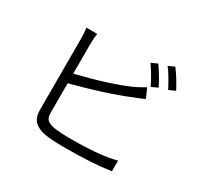

<svg xmlns="http://www.w3.org/2000/svg" viewBox="-169 -1039 1338 1278"><g transform="rotate(30 500.0 -400.5)"><path d="M807.6 -641.6 758.8 -619.1Q722.7 -695.3 677.7 -757.8L725.6 -779.3Q776.4 -707 807.6 -641.6ZM268.6 -364.3V-137.7Q268.6 -100.6 284.7 -85Q300.8 -69.3 339.8 -61.5Q391.6 -53.7 474.6 -53.7Q697.3 -53.7 816.4 -85.9V-3.9Q678.7 16.6 471.7 16.6Q367.2 16.6 313.5 7.8Q254.9 -2.9 226.1 -32.2Q197.3 -61.5 197.3 -119.1V-670.9Q197.3 -712.9 191.4 -747.1H274.4Q268.6 -702.1 268.6 -670.9V-438.5Q501 -494.1 656.2 -560.5Q686.5 -574.2 740.2 -605.5L772.5 -533.2Q764.6 -530.3 731.4 -516.1Q698.2 -502 680.7 -496.1Q528.3 -432.6 268.6 -364.3ZM787.1 -796.9 834 -818.4Q885.7 -748 918.9 -681.6L870.1 -660.2Q824.2 -749 787.1 -796.9Z"/></g></svg>

Font: Gen Shin Gothic Normal
Style: Regular
Weight: 300
Designer: [Source Han Sans]
Ryoko NISHIZUKA  (kana & ideographs); Paul D. Hunt (Latin, Greek & Cyrillic); Wenlong ZHANG  (bopomofo
Version: Version 1.002.20150607